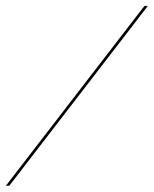

<svg xmlns="http://www.w3.org/2000/svg" viewBox="-51 -602 509 634"><path d="M-31.5 11.3 425.8 -582.3H437.1L-20.2 11.3Z"/></svg>

Font: Playfair 144pt
Style: Italic
Weight: 400
Italic angle: -15.6°
Designer: Claus Eggers Sørensen
Foundry: Claus Eggers Sørensen
Version: Version 2.001;gftools[0.9.30]